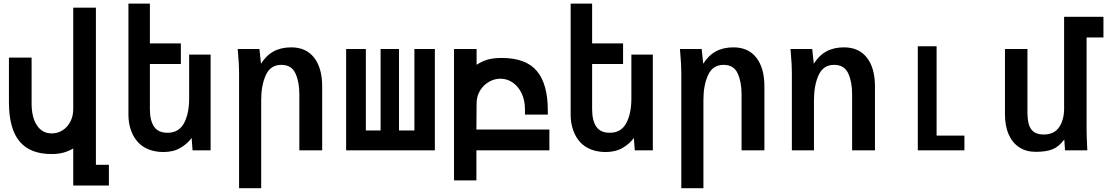

<svg xmlns="http://www.w3.org/2000/svg" viewBox="-20 -816 6040 1042"><path d="M259 20Q143 20 85.8 -49Q28.5 -118 28.5 -261.5V-503.5H151.5V-255Q151.5 -179 180.5 -135.5Q209.5 -92 261 -92Q293 -92 319.8 -109Q346.5 -126 362 -156.2Q377.5 -186.5 377.5 -224.5V-774.5H500.5V78.5H571V191H377.5V-10Q348.5 6 321.5 13Q294.5 20 259 20Z M729.5 -43.5Q704.5 -70.5 690.8 -108.8Q677 -147 677 -194.5V-796.5H793.5V-580.5H961.5V-468.5H793.5V-223.5Q793.5 -162 816 -128.8Q838.5 -95.5 889 -95.5Q950.5 -95.5 978.5 -147.2Q1006.5 -199 1006.5 -281.5V-519.5H1123V0H1025L1020 -67.5Q998 -36.5 959.8 -13.8Q921.5 9 867 9Q824.5 9 789.2 -4.2Q754 -17.5 729.5 -43.5Z M1272 -525.5 1270 -550H1388L1396.5 -470Q1424.5 -515 1464.8 -537Q1505 -559 1560.5 -559Q1641 -559 1684.8 -503Q1728.5 -447 1728.5 -346V0H1604.5V-306Q1604.5 -372 1583.2 -418Q1562 -464 1506.5 -464Q1448 -464 1422.8 -408.5Q1397.5 -353 1397.5 -274V205.5H1277.5V-422Q1277.5 -464 1272 -525.5Z M2340 0H1858.5V-550H1965.5V-108H2045.5V-550H2145.5V-108H2229V-550H2340Z M2444 -550H2566.5V-464.5Q2597.5 -484.5 2628.2 -493Q2659 -501.5 2703 -501.5Q2834 -501.5 2893.5 -430.8Q2953 -360 2953 -216.5V-194H2829V-222Q2829 -273 2810.2 -311Q2791.5 -349 2761 -369Q2730.5 -389 2695.5 -389Q2664 -389 2634.2 -372.2Q2604.5 -355.5 2585.5 -324.8Q2566.5 -294 2566.5 -254L2565.5 -113H2961.5V0H2565.5V163H2444Z M3129.5 -43.5Q3104.5 -70.5 3090.8 -108.8Q3077 -147 3077 -194.5V-796.5H3193.5V-580.5H3361.5V-468.5H3193.5V-223.5Q3193.5 -162 3216 -128.8Q3238.5 -95.5 3289 -95.5Q3350.5 -95.5 3378.5 -147.2Q3406.5 -199 3406.5 -281.5V-519.5H3523V0H3425L3420 -67.5Q3398 -36.5 3359.8 -13.8Q3321.5 9 3267 9Q3224.5 9 3189.2 -4.2Q3154 -17.5 3129.5 -43.5Z M3672 -525.5 3670 -550H3788L3796.5 -470Q3824.5 -515 3864.8 -537Q3905 -559 3960.5 -559Q4041 -559 4084.8 -503Q4128.5 -447 4128.5 -346V0H4004.5V-306Q4004.5 -372 3983.2 -418Q3962 -464 3906.5 -464Q3848 -464 3822.8 -408.5Q3797.5 -353 3797.5 -274V205.5H3677.5V-422Q3677.5 -464 3672 -525.5Z M4272 -525.5 4270 -550H4388L4396.5 -470Q4424.5 -515 4464.8 -537Q4505 -559 4560.5 -559Q4641 -559 4684.8 -503Q4728.5 -447 4728.5 -346V0H4604.5V-306Q4604.5 -372 4583.2 -418Q4562 -464 4506.5 -464Q4448 -464 4422.8 -408.5Q4397.5 -353 4397.5 -274V0H4277.5V-422Q4277.5 -464 4272 -525.5Z M4961 -565H5063V-80H5214V0H4961Z M5434 -196V-550H5556V-211Q5556 -171 5562.8 -144Q5569.5 -117 5589 -101.5Q5608.5 -86 5645 -86Q5700.5 -86 5727.8 -125.5Q5755 -165 5755 -227V-725H5968.5V-612.5H5877V-119Q5877 -87.5 5879 -43.5Q5880 -28.5 5881 0H5760L5756 -59Q5727.5 -20.5 5693 -6.2Q5658.5 8 5601 8Q5549.5 8 5512 -16.2Q5474.5 -40.5 5454.2 -86.2Q5434 -132 5434 -196Z"/></svg>

Font: JuliaMono
Style: Bold
Weight: 700
Monospace: yes
Designer: cormullion
Foundry: corm
Version: Version 0.055; ttfautohint (v1.8.4)